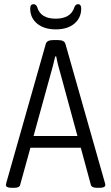

<svg xmlns="http://www.w3.org/2000/svg" viewBox="-20 -893 530 915"><path d="M35 2Q8 2 8 -12Q8 -15 11 -25L198 -683Q203 -702 233 -702H257Q287 -702 292 -683L479 -25Q480 -21 481 -17.5Q482 -14 482 -12Q482 2 455 2H442Q417 2 413 -12L365 -189H125L76 -12Q73 2 48 2ZM218 -528 140 -245H349L272 -528Q264 -555 257.5 -580.5Q251 -606 248 -624H243Q239 -606 232.5 -580.5Q226 -555 218 -528ZM246 -753Q190 -753 157 -780.5Q124 -808 124 -852Q124 -873 140 -873Q153 -873 158 -857Q174 -804 246 -804Q280 -804 302.5 -817Q325 -830 334 -857Q339 -873 352 -873Q367 -873 367 -852Q367 -808 334.5 -780.5Q302 -753 246 -753Z"/></svg>

Font: Asap Condensed Light
Style: Regular
Weight: 300
Width: 3
Designer: Pablo Cosgaya
Foundry: Omnibus-Type
Version: Version 3.001; ttfautohint (v1.8.4.7-5d5b)